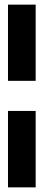

<svg xmlns="http://www.w3.org/2000/svg" viewBox="-20 -731 192 829"><path d="M14.5 78V-252H134V78ZM14.5 -382V-711H134V-382Z"/></svg>

Font: Anybody Condensed Regular
Style: Bold
Weight: 700
Width: 3
Designer: Tyler Finck
Foundry: Etcetera Type Company
Version: Version 1.010; ttfautohint (v1.8.3) -l 8 -r 50 -G 200 -x 14 